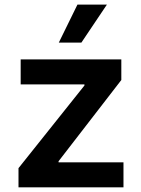

<svg xmlns="http://www.w3.org/2000/svg" viewBox="-20 -799 602 819"><path d="M506.7 0H58.9V-81.7L340.2 -434.3V-438.9H68.2V-545.5H497.5V-457.7L229.8 -111.2V-106.5H506.7ZM327.1 -617.2H230.8L310.4 -779.5H436.1Z"/></svg>

Font: Linik Sans SemiBold
Style: Regular
Weight: 600
Designer: Rasmus Andersson (font), Cristiano Sobral (main changes)
Foundry: rsms
Version: Version 3.018;June 1, 2022;FontCreator 14.0.0.2814 64-bit; t